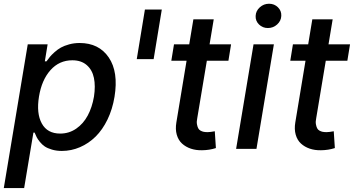

<svg xmlns="http://www.w3.org/2000/svg" viewBox="-28 -777 1847 1002"><path d="M-8.2 204.5 116.8 -545.5H220.5L206 -457H214.8Q224.4 -470.5 232.4 -480.3Q240.4 -490.1 256.7 -504.8Q273.1 -519.5 290.1 -528.9Q307.2 -538.4 332.9 -545.5Q358.7 -552.6 387.4 -552.6Q488.3 -552.6 539.6 -477.1Q590.9 -401.6 569.6 -271.7Q558.9 -206.7 533 -153.2Q507.1 -99.8 470.9 -64.1Q434.7 -28.4 389.4 -8.9Q344.1 10.7 294.7 10.7Q266.3 10.7 243.1 3.7Q219.8 -3.2 205.8 -12.6Q191.8 -22 180 -36.6Q168.3 -51.1 163.4 -61.1Q158.4 -71 152.7 -84.9H146.3L98 204.5ZM175.4 -272.7Q161.2 -185 190.2 -132.5Q219.1 -79.9 286.2 -79.9Q332.4 -79.9 369.7 -105.6Q407 -131.4 429.9 -174.2Q452.8 -217 462.4 -272.7Q470.9 -328.1 462.2 -370.2Q453.5 -412.3 424.7 -437.3Q396 -462.4 349.4 -462.4Q281.2 -462.4 235.4 -411Q189.6 -359.7 175.4 -272.7Z M816.4 -727.3 773.8 -468.4H685.7L728.3 -727.3Z M1177.9 -545.5 1164.1 -460.2H1051.5L1001.4 -160.2Q997.5 -142 999.8 -129.1Q1002.1 -116.1 1006.2 -108Q1010.3 -99.8 1018.6 -95.2Q1027 -90.6 1035.5 -89Q1044 -87.4 1055.4 -87.4Q1068.9 -87.4 1093 -92L1098.7 -4.3Q1065 6.7 1026.6 7.1Q994.7 7.8 967.9 -1.2Q941.1 -10.3 921.9 -27.9Q902.7 -45.5 894.5 -73.9Q886.4 -102.3 892.4 -138.1L945.7 -460.2H866.1L880 -545.5H959.5L981.2 -676.1H1087.4L1065.7 -545.5Z M1204.2 0 1295.1 -545.5H1401.3L1310.4 0ZM1370 -630.7Q1342.7 -630.7 1323.7 -649.3Q1304.7 -668 1306.1 -693.9Q1307.2 -720.2 1327.8 -738.8Q1348.4 -757.5 1376.1 -757.5Q1403.8 -757.5 1422.6 -738.8Q1441.4 -720.2 1440 -693.9Q1438.9 -668 1418.3 -649.3Q1397.7 -630.7 1370 -630.7Z M1798.7 -545.5 1784.8 -460.2H1672.2L1622.2 -160.2Q1618.3 -142 1620.6 -129.1Q1622.9 -116.1 1627 -108Q1631 -99.8 1639.4 -95.2Q1647.7 -90.6 1656.2 -89Q1664.8 -87.4 1676.1 -87.4Q1689.6 -87.4 1713.8 -92L1719.5 -4.3Q1685.7 6.7 1647.4 7.1Q1615.4 7.8 1588.6 -1.2Q1561.8 -10.3 1542.6 -27.9Q1523.4 -45.5 1515.3 -73.9Q1507.1 -102.3 1513.1 -138.1L1566.4 -460.2H1486.9L1500.7 -545.5H1580.3L1601.9 -676.1H1708.1L1686.4 -545.5Z"/></svg>

Font: Karasuma Gothic
Style: Medium Italic
Weight: 500
Italic angle: 9.39998°
Designer: Rasmus Andersson / Ryoko Nishizuka
Foundry: Genbu
Version: Version 1.00